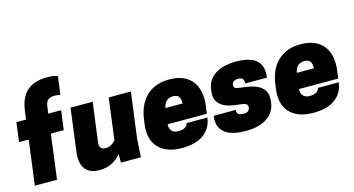

<svg xmlns="http://www.w3.org/2000/svg" viewBox="-86 -1169 2837 1539"><g transform="rotate(-15 1332.5 -400.0)"><path d="M299 -530H406L385 -370H278L230 0H46L94 -370H14L35 -530H115L125 -605Q133 -663 153.5 -703Q174 -743 205 -767.5Q236 -792 276.5 -803Q317 -814 365 -814Q403 -814 424 -809Q445 -804 452 -800L432 -650Q428 -652 413.5 -654Q399 -656 387 -656Q355 -656 333.5 -643Q312 -630 307 -585Z M668 -530 625 -205Q624 -196 624.5 -185Q625 -174 629.5 -165Q634 -156 644 -150Q654 -144 673 -144Q703 -144 725 -159Q747 -174 756 -185L801 -530H985L935 -150L926 0H760V-70Q726 -30 682 -8Q638 14 578 14Q531 14 501.5 -2Q472 -18 456 -44.5Q440 -71 436.5 -105Q433 -139 438 -175L484 -530Z M1201 -200Q1200 -177 1206 -162.5Q1212 -148 1222 -139.5Q1232 -131 1245 -127.5Q1258 -124 1273 -124Q1308 -124 1328 -137.5Q1348 -151 1350 -170H1523L1522 -163Q1511 -83 1446.5 -34.5Q1382 14 1265 14Q1196 14 1146.5 -5.5Q1097 -25 1067 -59.5Q1037 -94 1026 -142Q1015 -190 1023 -246L1028 -284Q1035 -339 1055 -386.5Q1075 -434 1109 -469Q1143 -504 1191.5 -524Q1240 -544 1305 -544Q1371 -544 1418 -524Q1465 -504 1494 -467Q1523 -430 1533.5 -377.5Q1544 -325 1535 -260L1527 -200ZM1299 -406Q1270 -406 1248.5 -389Q1227 -372 1218 -330H1360Q1362 -368 1348 -387Q1334 -406 1299 -406Z M1810 -124Q1843 -124 1854 -137.5Q1865 -151 1865 -165Q1865 -182 1854 -191Q1843 -200 1810 -203Q1757 -207 1717 -217.5Q1677 -228 1651 -247.5Q1625 -267 1614 -296.5Q1603 -326 1609 -369L1611 -384Q1617 -426 1638.5 -456Q1660 -486 1693 -505.5Q1726 -525 1767 -534.5Q1808 -544 1853 -544Q1978 -544 2028.5 -497.5Q2079 -451 2068 -363L2067 -355H1887Q1890 -379 1879.5 -392.5Q1869 -406 1840 -406Q1817 -406 1802.5 -395Q1788 -384 1788 -365Q1788 -350 1800 -342Q1812 -334 1842 -332Q1888 -328 1928 -318.5Q1968 -309 1997 -290.5Q2026 -272 2040.5 -241.5Q2055 -211 2049 -165L2047 -150Q2037 -76 1972.5 -31Q1908 14 1797 14Q1671 14 1617.5 -33Q1564 -80 1575 -162L1576 -170H1759Q1753 -124 1810 -124Z M2291 -200Q2290 -177 2296 -162.5Q2302 -148 2312 -139.5Q2322 -131 2335 -127.5Q2348 -124 2363 -124Q2398 -124 2418 -137.5Q2438 -151 2440 -170H2613L2612 -163Q2601 -83 2536.5 -34.5Q2472 14 2355 14Q2286 14 2236.5 -5.5Q2187 -25 2157 -59.5Q2127 -94 2116 -142Q2105 -190 2113 -246L2118 -284Q2125 -339 2145 -386.5Q2165 -434 2199 -469Q2233 -504 2281.5 -524Q2330 -544 2395 -544Q2461 -544 2508 -524Q2555 -504 2584 -467Q2613 -430 2623.5 -377.5Q2634 -325 2625 -260L2617 -200ZM2389 -406Q2360 -406 2338.5 -389Q2317 -372 2308 -330H2450Q2452 -368 2438 -387Q2424 -406 2389 -406Z"/></g></svg>

Font: Tanohe Sans Black
Style: Italic
Weight: 900
Designer: Village Type and Design LLC & Cristiano Sobral
Foundry: Cooper Hewitt Smithsonian Design Museum
Version: Version 1.00;January 12, 2020;FontCreator 12.0.0.2547 64-bit